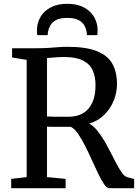

<svg xmlns="http://www.w3.org/2000/svg" viewBox="-20 -999 738 1019"><path d="M39.5 0V-49.6L121.6 -59.1V-681.2L44.2 -693.9V-743H174.8Q209.6 -743 238.2 -744.9Q266.8 -746.9 291.3 -748.7Q315.7 -750.6 338 -750.6Q435.3 -750.6 493 -728Q550.7 -705.5 575.7 -661.7Q600.8 -617.9 600.8 -553.7Q600.8 -508.6 583.9 -465.8Q567 -423 534.2 -390.4Q501.3 -357.8 453.1 -342.9Q475 -331.8 494.9 -307.6Q514.8 -283.4 533.2 -252.2Q551.5 -221 568 -188.5Q584.6 -156 599.5 -127.6Q614.4 -99.3 628 -80.8Q641.7 -62.3 653.7 -59.3L691.9 -48.8V0H559.7Q547.2 0 532.6 -21.2Q518 -42.4 501.5 -76.6Q485.1 -110.8 467.3 -150.2Q449.6 -189.6 430.9 -226.4Q412.2 -263.3 393.3 -290.4Q374.4 -317.5 355.4 -326Q344.5 -326 326.4 -326Q308.4 -326 288.8 -326Q269.3 -326 253.1 -326.1Q236.8 -326.3 229.4 -326.7V-59.1L328.2 -49.6V0ZM347.5 -379.6Q389 -379.6 420.4 -397.8Q451.8 -416 469.4 -453.1Q487 -490.3 487 -547Q487 -592.2 471.9 -625.8Q456.8 -659.4 420.1 -678Q383.5 -696.5 318.7 -696.5Q304.7 -696.5 289.6 -695.6Q274.5 -694.7 259.2 -693.3Q243.9 -692 229.4 -691V-381Q244 -379.9 267.8 -379.5Q291.6 -379.2 314.2 -379.4Q336.8 -379.6 347.5 -379.6ZM337.2 -978.9Q387.8 -978.9 423.9 -960.3Q460 -941.7 479.1 -909.3Q498.3 -876.9 498.3 -836Q498.3 -830.6 497.9 -824.6Q497.4 -818.6 496.4 -812.7H441.1Q441.1 -815.4 441.1 -819.6Q441.1 -823.8 440.1 -828.4Q437.4 -845.6 428.3 -863Q419.2 -880.4 397.7 -892.2Q376.2 -904 337.2 -904Q298.1 -904 276.8 -892.2Q255.5 -880.4 246.3 -862.9Q237 -845.4 234.3 -828.4Q233.8 -823.8 233.5 -819.6Q233.3 -815.4 233.3 -812.7H177.9Q177 -818.6 176.5 -824.6Q176 -830.7 176 -836.1Q176 -877.1 195.1 -909.5Q214.2 -941.9 250.3 -960.4Q286.5 -978.9 337.2 -978.9Z"/></svg>

Font: Merriweather Light
Style: Regular
Weight: 300
Designer: Eben Sorkin
Foundry: Eben Sorkin
Version: Version 2.100